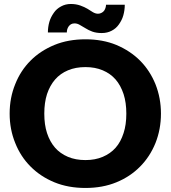

<svg xmlns="http://www.w3.org/2000/svg" viewBox="-20 -933 854 961"><path d="M758.3 -217.3Q730.5 -148.9 681.6 -99.6Q631.8 -48.8 562.5 -20.5Q493.7 7.8 407.7 7.8Q321.3 7.8 252.4 -20.5Q182.6 -49.3 132.8 -99.6Q83 -149.4 56.2 -217.3Q28.3 -285.6 28.3 -364.3Q28.3 -443.4 56.2 -511.7Q83 -579.6 132.8 -629.4Q181.6 -678.7 252.4 -708Q321.3 -736.3 407.7 -736.3Q493.7 -736.3 562.5 -708Q632.8 -678.2 681.6 -628.9Q730.5 -579.6 758.3 -511.2Q785.6 -442.4 785.6 -364.3Q785.6 -286.1 758.3 -217.3ZM612.3 -364.3Q612.3 -419.4 598.6 -461.9Q584 -505.9 558.6 -535.2Q532.7 -564.9 494.1 -581.1Q456.1 -597.2 407.7 -597.2Q358.4 -597.2 320.3 -581.1Q281.7 -564.9 255.9 -535.2Q229.5 -504.9 215.3 -461.9Q201.7 -419.4 201.7 -364.3Q201.7 -308.6 215.3 -267.1Q229.5 -223.6 255.9 -193.4Q281.2 -164.6 320.3 -147.9Q358.4 -131.8 407.7 -131.8Q456.1 -131.8 494.1 -147.9Q533.2 -164.6 558.6 -193.4Q584.5 -222.7 598.6 -267.1Q612.3 -308.6 612.3 -364.3ZM470.7 -864.3Q480.5 -864.3 488.8 -869.1Q496.1 -872.6 501.5 -879.9Q506.3 -887.2 508.3 -894.5Q510.7 -902.8 510.7 -909.2H604.5Q604.5 -881.8 597.2 -856Q590.8 -833 575.2 -811Q561 -790.5 539.1 -779.3Q517.1 -767.6 489.3 -767.6Q461.9 -767.6 441.9 -774.9Q423.3 -781.7 407.2 -792Q405.8 -793 378.9 -808.6Q366.2 -815.9 353.5 -815.9Q342.3 -815.9 335 -811.5Q328.1 -807.1 323.2 -800.3Q318.4 -793 316.4 -785.6Q314.5 -778.3 314.5 -770.5H219.7Q219.7 -797.9 227.1 -823.7Q233.9 -847.2 249.5 -869.1Q262.7 -888.7 285.6 -900.9Q307.6 -913.1 334.5 -913.1Q360.4 -913.1 382.3 -905.3Q402.8 -897.9 417.5 -889.2Q433.6 -878.4 444.8 -872.1Q458 -864.3 470.7 -864.3Z"/></svg>

Font: Lato-ExtraBold
Style: Regular
Weight: 500
Designer: Lukasz Dziedzic with Adam Twardoch and Botio Nikoltchev
Foundry: tyPoland Lukasz Dziedzic
Version: ""